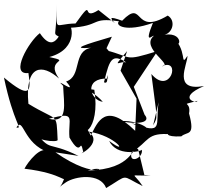

<svg xmlns="http://www.w3.org/2000/svg" viewBox="-64 -739 1054 973"><path d="M669 153 636 17C604 -6 616 121 380 125C498 90 434 185 217 33L334 51C170 -29 199 38 110 -77C87 -26 236 -14 228 -31C221 -174 233 -119 80 -213C61 -414 152 -416 235 -341C161 -444 308 -423 186 -450C345 -493 292 -637 288 -598C453 -607 391 -653 539 -631C517 -610 573 -574 711 -623C663 -505 711 -564 715 -557C645 -496 820 -407 756 -403C856 -449 800 -251 703 -364C732 -130 738 -150 712 -104L740 -221C721 -103 772 -53 601 -116C750 -37 667 -136 543 -125C672 -102 694 -130 669 -157L614 -299L734 -480C558 -426 612 -449 474 -484L517 -444C408 -580 420 -554 427 -390L503 -553C364 -512 289 -489 398 -497C302 -480 353 -352 271 -326C339 -248 200 -357 256 -304C259 -214 284 -111 184 -137C328 -177 279 -137 288 -42C353 72 339 -54 358 31C314 59 467 -12 385 -72C525 -52 595 55 489 -25C528 55 647 30 655 20C662 64 586 94 603 33C694 -23 676 -70 806 -58C779 -70 770 -43 855 -48C884 -75 927 -44 894 -164C907 -232 839 -200 936 -228C939 -211 825 -241 970 -303C807 -274 887 -412 886 -456C845 -392 892 -490 801 -560C845 -451 883 -580 770 -563C813 -574 827 -636 786 -660C608 -554 668 -750 555 -634C486 -659 494 -647 518 -622L435 -688C341 -627 421 -763 319 -620C205 -618 227 -571 221 -719C227 -528 190 -584 254 -541C246 -635 225 -441 138 -571C82 -529 -17 -357 80 -369C95 -272 88 -236 -44 -346C5 -112 54 -85 19 -93C55 -151 52 -10 183 33C148 -11 75 85 60 116C267 141 264 197 265 151C250 220 207 227 270 185C316 154 443 135 474 214C592 143 545 148 659 204C609 128 586 157 700 149ZM547 -381 628 -239 621 -76C469 -225 431 -121 396 -52L346 -145C334 -10 447 -79 414 -284C282 -301 386 -305 457 -223C392 -231 357 -345 484 -341C468 -395 495 -305 463 -322C493 -446 504 -478 601 -405C563 -462 480 -361 580 -480Z"/></svg>

Font: Asimov Silicon
Style: Regular
Weight: 400
Designer: Google
Version: Version 2.000980; 2014